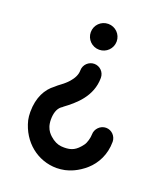

<svg xmlns="http://www.w3.org/2000/svg" viewBox="-132 -799 764 888"><g transform="rotate(20 250.5 -355.0)"><path d="M351.6 -203.1C351.6 -186 344.2 -158.7 335 -147C308.6 -111.3 286.6 -101.6 250.5 -101.6C230.5 -101.6 214.4 -105 194.3 -118.7C180.2 -129.9 149.4 -149.4 149.4 -203.1C149.4 -231.9 156.7 -256.8 173.8 -270.5C175.8 -272 177.2 -272.9 178.7 -273.9C180.2 -274.4 180.7 -275.4 181.2 -275.9C182.1 -276.9 183.1 -277.3 183.6 -277.8H183.1C232.4 -314 300.8 -370.1 300.8 -462.4C300.8 -491.2 277.8 -513.2 250.5 -513.2C224.1 -513.2 199.7 -491.7 199.7 -462.4C199.7 -442.4 190.4 -422.4 172.4 -401.9C150.9 -377.4 127.9 -365.7 112.3 -350.1C75.7 -322.8 47.9 -275.4 47.9 -203.1C47.9 -188.5 49.3 -175.3 51.8 -163.6C76.2 -64 157.2 -0.5 250.5 -0.5C264.6 -0.5 277.3 -2.4 290.5 -4.9C311.5 -9.3 350.6 -22.5 389.2 -57.1C424.8 -88.9 453.1 -139.2 453.1 -203.1C453.1 -229.5 431.6 -253.9 402.8 -253.9C374.5 -253.9 351.6 -229.5 351.6 -203.1ZM248.5 -582C283.7 -582 312 -610.4 312 -645.5C312 -680.7 283.7 -709 248.5 -709C212.9 -709 184.6 -680.7 184.6 -645.5C184.6 -610.4 212.9 -582 248.5 -582Z"/></g></svg>

Font: LOB TGL 0-17
Style: Regular
Weight: 400
Designer: Peter Wiegel + adaptations and expanded glyphset by Studio LOB
Foundry: Peter Wiegel + adaptations and expanded glyphset by Studio LOB
Version: Version 1.003;Glyphs 3.1.2 (3151)